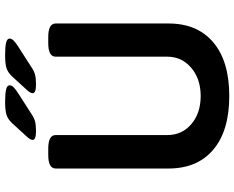

<svg xmlns="http://www.w3.org/2000/svg" viewBox="-103 -808 918 752"><g transform="rotate(-90 356.0 -432.0)"><path d="M72 -231V-673Q72 -702 125 -702H150Q203 -702 203 -673V-236Q203 -178 246 -141.5Q289 -105 356 -105Q423 -105 466.5 -142Q510 -179 510 -236V-673Q510 -702 563 -702H587Q640 -702 640 -673V-231Q640 -118 566 -55.5Q492 7 356 7Q220 7 146 -55.5Q72 -118 72 -231ZM184 -763Q184 -772 196 -785L250 -844Q265 -860 282 -865.5Q299 -871 333 -871Q366 -871 382 -867Q398 -863 398 -853Q398 -846 390.5 -838Q383 -830 364 -818L289 -770Q272 -758 257.5 -754Q243 -750 218 -750Q184 -750 184 -763ZM367 -763Q367 -772 379 -785L433 -844Q448 -860 465 -865.5Q482 -871 516 -871Q549 -871 565 -867Q581 -863 581 -853Q581 -846 573.5 -838Q566 -830 547 -818L472 -770Q455 -758 440.5 -754Q426 -750 401 -750Q367 -750 367 -763Z"/></g></svg>

Font: Asap-SemiBold
Style: Regular
Weight: 600
Designer: Pablo Cosgaya
Foundry: Omnibus-Type
Version: Version 2.000; ttfautohint (v1.8)